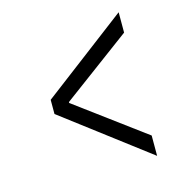

<svg xmlns="http://www.w3.org/2000/svg" viewBox="-96 -707 791 811"><g transform="rotate(-15 300.0 -302.0)"><path d="M120 -271V-333L493 -616V-527L192 -304V-300L493 -77V12Z"/></g></svg>

Font: Office Code Pro
Style: Regular
Weight: 400
Designer: Nathan Rutzky & Paul D. Hunt
Foundry: Adobe Systems Incorporated
Version: Version 1.004